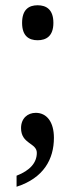

<svg xmlns="http://www.w3.org/2000/svg" viewBox="-20 -556 286 730"><path d="M123 -403C156 -403 183 -419 183 -469C183 -520 156 -536 123 -536C90 -536 64 -520 64 -469C64 -419 90 -403 123 -403ZM43 112V154C146 121 185 49 185 -32C185 -92 158 -127 116 -127C85 -127 60 -106 60 -69C60 -8 120 -13 120 25C120 62 95 92 43 112Z"/></svg>

Font: Noto Serif Condensed Medium
Style: Regular
Weight: 500
Width: 3
Designer: Monotype Design Team
Foundry: Monotype Imaging Inc.
Version: Version 2.015